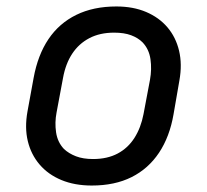

<svg xmlns="http://www.w3.org/2000/svg" viewBox="-20 -563 640 594"><path d="M340 -543Q392 -543 432 -526Q472 -509 498 -478.5Q524 -448 534 -406Q544 -364 535 -314L517 -210Q505 -140 472 -90.5Q439 -41 387 -15Q335 11 264 11Q211 11 170 -6Q129 -23 102.5 -54Q76 -85 66 -126.5Q56 -168 65 -218L84 -322Q97 -393 130 -442Q163 -491 216 -517Q269 -543 340 -543ZM333 -462Q289 -462 256.5 -445Q224 -428 203.5 -397Q183 -366 175 -322L155 -215Q149 -184 153.5 -153.5Q158 -123 178 -102Q193 -88 215 -79.5Q237 -71 268 -71Q312 -71 344 -88Q376 -105 396 -136.5Q416 -168 424 -210L444 -316Q450 -349 445.5 -380Q441 -411 421 -432Q407 -446 385.5 -454Q364 -462 333 -462Z"/></svg>

Font: Rec Mono Linear
Style: Italic
Weight: 400
Italic angle: -10°
Monospace: yes
Version: Version 1.085; ttfautohint (v1.8.4.7-5d5b)